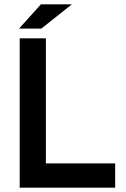

<svg xmlns="http://www.w3.org/2000/svg" viewBox="-20 -867 581 887"><path d="M71 0V-690H192V0ZM127 0V-112H512V0ZM68 -735 169 -847H312L171 -735Z"/></svg>

Font: Radio Canada Big Medium
Style: Regular
Weight: 500
Designer: Étienne Aubert Bonn
Foundry: Coppers and Brasses
Version: Version 1.001